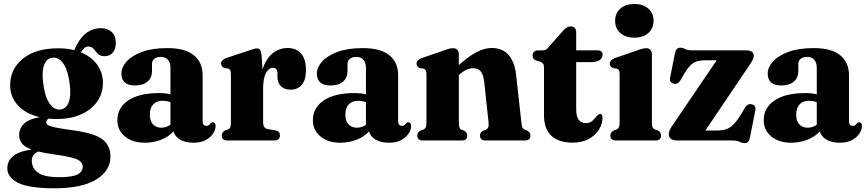

<svg xmlns="http://www.w3.org/2000/svg" viewBox="-20 -720 4442 984"><path d="M348 -53Q457.5 -39.5 501.8 -8.2Q546 23 546 83Q546 155.5 473 200.2Q400 245 258.5 245Q128 245 72.8 217Q17.5 189 17.5 142.5Q17.5 106 45.8 81.2Q74 56.5 141.5 46Q105 32.5 91.5 14Q78 -4.5 78 -29Q78 -59.5 101.2 -84.2Q124.5 -109 183.5 -119.5Q110.5 -137 71.2 -180.8Q32 -224.5 32 -282.5Q32 -367.5 98 -420Q164 -472.5 278.5 -472.5Q322.5 -472.5 360.5 -463Q408 -575.5 497 -575.5Q531.5 -575.5 552.5 -556Q573.5 -536.5 573.5 -501Q573.5 -469.5 558.2 -450.8Q543 -432 516.5 -432Q493 -432 481.2 -444.5Q469.5 -457 459.8 -469.2Q450 -481.5 433 -481.5Q411.5 -481.5 395 -451.5Q449.5 -429 478.5 -387.8Q507.5 -346.5 507.5 -296.5Q507.5 -241 477.8 -199Q448 -157 394.8 -133.5Q341.5 -110 271 -110Q249 -110 228.5 -112Q217 -104 217 -93.5Q217 -85.5 225.8 -79.2Q234.5 -73 262.5 -67Q290.5 -61 348 -53ZM251 -424.5Q220.5 -422.5 207 -389.2Q193.5 -356 201 -297Q209 -228 232.2 -192.2Q255.5 -156.5 287.5 -158.5Q318 -161 331.5 -194Q345 -227 337.5 -287.5Q329.5 -355.5 306.5 -391.2Q283.5 -427 251 -424.5ZM143 103.5Q143 141.5 174.5 164.8Q206 188 284 188Q351 188 377.5 174Q404 160 404 134Q404 118 391.2 106.8Q378.5 95.5 346.2 87.2Q314 79 255.5 71Q209 64.5 176.5 56.5Q143 71 143 103.5Z M581.5 -103.5Q581.5 -167.5 637 -205.2Q692.5 -243 795 -243Q828 -243 853.5 -236.5V-373Q853.5 -399 840.5 -413.8Q827.5 -428.5 804.5 -428.5Q783.5 -428.5 771.2 -418.8Q759 -409 759 -394V-356Q759 -321.5 736 -301.8Q713 -282 672 -282Q602 -282 602 -343.5Q602 -374.5 628.2 -404.2Q654.5 -434 707 -453.8Q759.5 -473.5 837.5 -473.5Q929.5 -473.5 974 -436.5Q1018.5 -399.5 1018.5 -335V-99Q1018.5 -75 1038.5 -75Q1051.5 -75 1059 -88Q1064 -93.5 1069.5 -93.5Q1085 -93.5 1085 -73.5Q1085 -55.5 1072 -35.5Q1059 -15.5 1033.8 -2Q1008.5 11.5 971.5 11.5Q930.5 11.5 903.5 -4.2Q876.5 -20 869 -46.5Q843.5 -18.5 804.5 -3.5Q765.5 11.5 722.5 11.5Q659 11.5 620.2 -20.8Q581.5 -53 581.5 -103.5ZM748 -133Q748 -99.5 764.2 -82.5Q780.5 -65.5 806.5 -65.5Q832 -65.5 853.5 -80.5V-196.5Q834.5 -203.5 812.5 -203.5Q782.5 -203.5 765.2 -185Q748 -166.5 748 -133Z M1320.5 -438.5 1325.5 -364Q1343 -419.5 1377.2 -446.8Q1411.5 -474 1453 -474Q1498 -474 1523 -445.5Q1548 -417 1548 -362Q1548 -310 1526.5 -285.2Q1505 -260.5 1471 -260.5Q1437 -260.5 1419.8 -277.8Q1402.5 -295 1402 -325.5V-344.5Q1401.5 -372.5 1378 -372.5Q1358 -372.5 1343.2 -346.2Q1328.5 -320 1328.5 -265V-93.5Q1328.5 -62.5 1352 -58.5L1391 -52Q1414.5 -48.5 1414.5 -25.5Q1414.5 0 1384.5 0H1146Q1116.5 0 1116.5 -25.5Q1116.5 -42 1134.5 -52L1149 -56.5Q1156.5 -60 1160 -67.2Q1163.5 -74.5 1163.5 -92V-340Q1163.5 -354.5 1159.8 -360.5Q1156 -366.5 1148.5 -369L1130 -371.5Q1113 -378.5 1113 -394Q1113 -412.5 1139 -422.5L1249.5 -459Q1284.5 -472 1296.5 -472Q1306.5 -472 1312.5 -464.5Q1318.5 -457 1320.5 -438.5Z M1583.5 -103.5Q1583.5 -167.5 1639 -205.2Q1694.5 -243 1797 -243Q1830 -243 1855.5 -236.5V-373Q1855.5 -399 1842.5 -413.8Q1829.5 -428.5 1806.5 -428.5Q1785.5 -428.5 1773.2 -418.8Q1761 -409 1761 -394V-356Q1761 -321.5 1738 -301.8Q1715 -282 1674 -282Q1604 -282 1604 -343.5Q1604 -374.5 1630.2 -404.2Q1656.5 -434 1709 -453.8Q1761.5 -473.5 1839.5 -473.5Q1931.5 -473.5 1976 -436.5Q2020.5 -399.5 2020.5 -335V-99Q2020.5 -75 2040.5 -75Q2053.5 -75 2061 -88Q2066 -93.5 2071.5 -93.5Q2087 -93.5 2087 -73.5Q2087 -55.5 2074 -35.5Q2061 -15.5 2035.8 -2Q2010.5 11.5 1973.5 11.5Q1932.5 11.5 1905.5 -4.2Q1878.5 -20 1871 -46.5Q1845.5 -18.5 1806.5 -3.5Q1767.5 11.5 1724.5 11.5Q1661 11.5 1622.2 -20.8Q1583.5 -53 1583.5 -103.5ZM1750 -133Q1750 -99.5 1766.2 -82.5Q1782.5 -65.5 1808.5 -65.5Q1834 -65.5 1855.5 -80.5V-196.5Q1836.5 -203.5 1814.5 -203.5Q1784.5 -203.5 1767.2 -185Q1750 -166.5 1750 -133Z M2331.5 -442V-386.5Q2383.5 -433 2423.8 -453.5Q2464 -474 2499.5 -474Q2556.5 -474 2587.2 -437.5Q2618 -401 2625 -337L2652 -93Q2653.5 -75 2656.5 -67.5Q2659.5 -60 2667 -56.5L2681 -51.5Q2698.5 -41.5 2698.5 -25.5Q2698.5 0 2669.5 0H2467.5Q2440 0 2440 -26Q2440 -41 2454.5 -49.5L2469.5 -54.5Q2477.5 -58 2481.5 -66Q2485.5 -74 2484 -92L2461.5 -301Q2457.5 -336 2444.5 -353.2Q2431.5 -370.5 2404.5 -370.5Q2370.5 -370.5 2334 -337.5L2331.5 -335.5V-92.5Q2331.5 -74 2334.8 -66Q2338 -58 2346 -54.5L2360.5 -49.5Q2374.5 -41 2374.5 -26Q2374.5 0 2347.5 0H2147.5Q2118.5 0 2118.5 -25.5Q2118.5 -42 2136 -51.5L2151 -56.5Q2158.5 -60 2162 -67.5Q2165.5 -75 2165.5 -92.5V-340Q2165.5 -354.5 2161.8 -360.2Q2158 -366 2150 -368.5L2132 -371Q2115 -378 2115 -394Q2115 -412 2140.5 -422L2251 -460Q2269 -467 2280.2 -470Q2291.5 -473 2302 -473Q2316 -473 2323.8 -464.2Q2331.5 -455.5 2331.5 -442Z M2749 -403.5 2727.5 -410Q2709.5 -417.5 2709.5 -436Q2709.5 -447.5 2717.5 -454.8Q2725.5 -462 2738 -462H2765Q2773 -462 2780 -466.8Q2787 -471.5 2796.5 -484L2860.5 -556.5Q2882.5 -584.5 2904.5 -584.5Q2933 -584.5 2933 -553V-462H3040.5Q3068.5 -462 3068.5 -439.5Q3068.5 -423.5 3053.8 -412.5Q3039 -401.5 3006 -401.5H2933V-159Q2933 -89 2983 -89Q3002 -89 3013.5 -98.8Q3025 -108.5 3033.8 -119.8Q3042.5 -131 3052.5 -136Q3068.5 -137.5 3068 -114Q3065 -61.5 3022.8 -25.2Q2980.5 11 2915.5 11Q2844.5 11 2806.2 -23.5Q2768 -58 2768 -130V-373Q2768 -387 2763.8 -393.2Q2759.5 -399.5 2749 -403.5Z M3231 -527Q3186 -527 3159.2 -550.8Q3132.5 -574.5 3132.5 -613.5Q3132.5 -652 3159.2 -675.8Q3186 -699.5 3231 -699.5Q3276 -699.5 3302.8 -675.8Q3329.5 -652 3329.5 -613.5Q3329.5 -574.5 3302.8 -550.8Q3276 -527 3231 -527ZM3321 -442V-92.5Q3321 -75 3324.8 -67.5Q3328.5 -60 3336 -56.5L3350.5 -52Q3368 -42.5 3368 -25.5Q3368 0 3339 0H3137.5Q3108 0 3108 -25.5Q3108 -42.5 3126 -51.5L3140.5 -56.5Q3148 -60 3151.8 -67.5Q3155.5 -75 3155.5 -92.5V-340Q3155.5 -354.5 3151.5 -360.2Q3147.5 -366 3140 -368.5L3122 -371Q3105 -378 3105 -394Q3105 -412 3130.5 -422L3240.5 -460Q3275 -473 3291.5 -473Q3306 -473 3313.5 -464.2Q3321 -455.5 3321 -442Z M3821.5 -387 3595 -51H3651Q3680.5 -51 3701.2 -57.8Q3722 -64.5 3739.8 -82.8Q3757.5 -101 3779 -136L3798.5 -169Q3811.5 -190.5 3833 -185.5Q3856 -180 3851 -154L3823 -13.5Q3817 13.5 3796 13.5Q3783.5 13.5 3770.8 6.8Q3758 0 3732 0H3453Q3428.5 0 3418 -8.8Q3407.5 -17.5 3407.5 -32Q3407.5 -50.5 3424.5 -74.5L3653 -411H3592.5Q3556 -411 3534.2 -398Q3512.5 -385 3487.5 -343.5L3466.5 -307.5Q3453.5 -286 3432 -291.5Q3409 -297.5 3414.5 -323.5L3439.5 -448.5Q3445 -475.5 3467 -475.5Q3479.5 -475.5 3491.8 -468.8Q3504 -462 3529.5 -462H3802.5Q3843 -462 3843 -433.5Q3843 -417 3821.5 -387Z M3894 -103.5Q3894 -167.5 3949.5 -205.2Q4005 -243 4107.5 -243Q4140.5 -243 4166 -236.5V-373Q4166 -399 4153 -413.8Q4140 -428.5 4117 -428.5Q4096 -428.5 4083.8 -418.8Q4071.5 -409 4071.5 -394V-356Q4071.5 -321.5 4048.5 -301.8Q4025.5 -282 3984.5 -282Q3914.5 -282 3914.5 -343.5Q3914.5 -374.5 3940.8 -404.2Q3967 -434 4019.5 -453.8Q4072 -473.5 4150 -473.5Q4242 -473.5 4286.5 -436.5Q4331 -399.5 4331 -335V-99Q4331 -75 4351 -75Q4364 -75 4371.5 -88Q4376.5 -93.5 4382 -93.5Q4397.5 -93.5 4397.5 -73.5Q4397.5 -55.5 4384.5 -35.5Q4371.5 -15.5 4346.2 -2Q4321 11.5 4284 11.5Q4243 11.5 4216 -4.2Q4189 -20 4181.5 -46.5Q4156 -18.5 4117 -3.5Q4078 11.5 4035 11.5Q3971.5 11.5 3932.8 -20.8Q3894 -53 3894 -103.5ZM4060.5 -133Q4060.5 -99.5 4076.8 -82.5Q4093 -65.5 4119 -65.5Q4144.5 -65.5 4166 -80.5V-196.5Q4147 -203.5 4125 -203.5Q4095 -203.5 4077.8 -185Q4060.5 -166.5 4060.5 -133Z"/></svg>

Font: Fraunces 72pt S050
Style: Bold
Weight: 700
Version: Version 1.000; ttfautohint (v1.8.3)